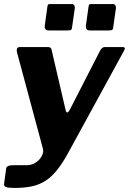

<svg xmlns="http://www.w3.org/2000/svg" viewBox="-33 -762 636 947"><path d="M37.4 165Q9.4 165 -2.6 160.9Q-14.6 156.9 -12.9 144.6L-2.3 67.6Q-1.3 61.3 7.3 57Q16 52.8 32.5 52.8H99.2Q118.2 52.8 134.3 44.7Q150.4 36.7 161.5 24.1Q172.6 11.5 177.4 -2.6Q182.2 -16.7 178.6 -28.9L51.3 -502Q44.3 -530 66 -530H203.3Q218.7 -530 221.2 -517.3L290.7 -218.7Q293.4 -206.8 299 -207.4Q304.5 -207.9 311.3 -220.7L459.5 -509.9Q465 -521 471.1 -525.5Q477.1 -530 484.7 -530H571.4Q589.7 -530 578 -510.6L301 -3.8Q272.4 47.6 245.2 80.6Q218 113.6 187.9 132Q157.9 150.3 121.4 157.6Q85 165 37.4 165ZM336 -721.7 322.5 -627.9Q321.5 -616.6 317 -614.3Q312.5 -611.9 299.5 -611.9H206.2Q194.9 -611.9 190.8 -618.7Q186.7 -625.5 187.7 -635L200.8 -729.4Q202.5 -738.3 204.7 -740.1Q206.9 -742 213.4 -742H321.6Q328.8 -742 333 -735.6Q337.3 -729.2 336 -721.7ZM538.9 -721.7 525.4 -627.9Q524.4 -616.6 519.9 -614.3Q515.4 -611.9 502.4 -611.9H409.1Q397.9 -611.9 393.7 -618.7Q389.6 -625.5 390.6 -635L403.7 -729.4Q405.4 -738.3 407.7 -740.1Q409.9 -742 416.3 -742H524.5Q531.7 -742 535.9 -735.6Q540.2 -729.2 538.9 -721.7Z"/></svg>

Font: Libre Franklin Thin
Style: Italic
Weight: 100
Italic angle: -8°
Designer: Pablo Impallari, Rodrigo Fuenzalida, Nhung Nguyen
Foundry: Impallari Type
Version: Version 3.000